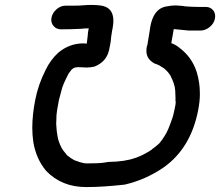

<svg xmlns="http://www.w3.org/2000/svg" viewBox="-20 -739 893 779"><path d="M351 -719Q369 -719 386 -717Q440 -711 440 -655Q440 -641 437 -625L435 -615Q433 -605 432 -596L431 -589Q430 -571 426 -553L423 -538Q413 -489 364 -469Q347 -465 330 -465L311 -466Q296 -466 294 -467V-466Q287 -466 285 -465Q283 -464 280.5 -463.5Q278 -463 270 -456L261 -444L257 -438Q235 -395 231 -378L219 -333Q209 -280 209 -270V-265L208 -236Q210 -202 213 -189Q216 -165 231 -137Q232 -136 234 -132.5Q236 -129 237 -128Q238 -127 254 -107H255Q265 -98 280 -90Q282 -90 285 -87H288Q304 -80 321 -77L332 -76Q382 -76 401 -79L420 -82Q487 -83 528 -98Q530 -98 532 -99L539 -102Q559 -109 588 -127Q589 -128 591 -129Q593 -130 594 -131Q595 -132 596 -132L597 -134Q605 -139 612 -145Q619 -151 626 -157Q638 -171 647 -186L650 -191Q662 -209 679 -259V-260Q682 -265 688 -294Q693 -316 693 -325Q693 -328 692 -330V-343Q692 -357 691 -371L689 -386L688 -390Q685 -402 680 -414Q675 -426 673 -429V-430Q662 -447 656 -452L645 -462L624 -475Q620 -476 617 -478Q605 -481 597 -488Q574 -504 574 -533Q574 -542 576 -551L578 -557Q586 -602 587 -611.5Q588 -621 590 -632Q603 -701 650 -712L656 -713Q675 -717 694 -717Q727 -715 734 -713Q759 -711 784 -711H814Q834 -711 845 -697Q853 -687 853 -673Q853 -668 852 -663Q848 -644 831.5 -630Q815 -616 795 -615H746L685 -621Q682 -607 675 -564Q692 -558 707 -546Q759 -507 778 -447Q791 -405 791 -359Q791 -327 784 -292Q754 -137 643 -59Q569 -9 486 10Q397 20 330 20Q230 20 167 -46Q126 -95 115 -164Q111 -191 111 -221Q111 -273 123 -334Q135 -396 165 -455Q184 -495 216 -525Q262 -563 318 -563L332 -562L336 -595Q336 -605 340 -624Q324 -624 306 -622Q267 -620 228 -620Q208 -620 197 -634Q188 -645 188 -658Q188 -663 189 -668Q193 -687 209.5 -701.5Q226 -716 246 -716H279Q301 -716 317.5 -717.5Q334 -719 351 -719Z"/></svg>

Font: Bad Comic
Style: Italic
Weight: 400
Italic angle: -11°
Designer: GGBotNet
Foundry: GGBotNet
Version: 0.95